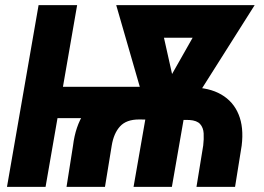

<svg xmlns="http://www.w3.org/2000/svg" viewBox="-20 -731 1033 751"><path d="M561 -391.6 539.6 -269H140.6L162.1 -391.6ZM281.7 -710.9 158.2 0H7.3L130.9 -710.9ZM390.6 0H240.2L265.6 -161.1Q274.9 -237.3 308.6 -288.3Q342.3 -339.4 398.4 -365Q454.6 -390.6 531.2 -390.1L727.1 -389.2Q798.3 -388.7 845.5 -361.3Q892.6 -334 913.3 -283.4Q934.1 -232.9 925.3 -161.6L899.4 0H748.5L774.9 -162.1Q777.8 -187 776.6 -209.2Q775.4 -231.4 762.9 -245.6Q750.5 -259.8 720.7 -261.7L523.9 -263.7Q474.1 -263.7 449.5 -236.6Q424.8 -209.5 417 -161.6ZM849.6 -710.9 827.1 -583.5H537.1L559.6 -710.9ZM604 -355 805.7 -710.9H976.1L694.8 -266.1H612.8ZM592.8 -710.9 676.8 -335.4 643.1 -266.1H563L434.6 -710.9ZM716.3 -367.2 652.3 0H502.4L566.4 -367.2Z"/></svg>

Font: Roboto Condensed ExtraBold
Style: Italic
Weight: 800
Italic angle: -12°
Designer: Christian Robertson
Foundry: Google
Version: Version 3.008; 2023